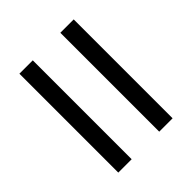

<svg xmlns="http://www.w3.org/2000/svg" viewBox="-35 -621 670 670"><g transform="rotate(45 300.0 -286.0)"><path d="M56 -354V-420H544V-354ZM56 -152V-218H544V-152Z"/></g></svg>

Font: Nunito Sans 7pt
Style: Regular
Weight: 400
Designer: Vernon Adams
Foundry: Vernon Adams
Version: Version 3.101;gftools[0.9.27]